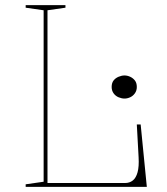

<svg xmlns="http://www.w3.org/2000/svg" viewBox="-20 -728 652 748"><path d="M80 0V-10L150 -20V-688L80 -698V-708H235V-698L165 -688V-15H467Q485 -15 497.5 -25Q510 -35 516 -57Q522 -79 520 -115L513 -243H528L552 0ZM465 -434Q476 -434 487 -429Q498 -424 505.5 -414.5Q513 -405 513 -389Q513 -375 505.5 -364.5Q498 -354 487 -349Q476 -344 465 -344Q454 -344 442 -349Q430 -354 422.5 -364.5Q415 -375 415 -389Q415 -405 422.5 -414.5Q430 -424 442 -429Q454 -434 465 -434Z"/></svg>

Font: Kalnia Thin
Style: Regular
Weight: 250
Designer: Frida Medrano
Foundry: Frida Medrano
Version: Version 1.105